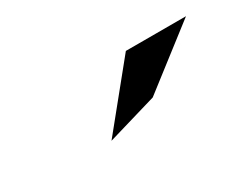

<svg xmlns="http://www.w3.org/2000/svg" viewBox="-35 -833 394 318"><g transform="rotate(-30 162.0 -674.5)"><path d="M114 -616 209 -644 324 -733H209Z"/></g></svg>

Font: Charger Sport
Style: DfBdObl
Weight: 400
Designer: Jasper
Foundry: Cannot Into Space Fonts
Version: Version 1.1